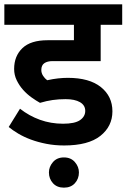

<svg xmlns="http://www.w3.org/2000/svg" viewBox="-30 -659 582 883"><path d="M195 134Q195 108 213.5 86.5Q232 65 264 65Q296 65 314.5 86.5Q333 108 333 134Q333 163 314.5 183.5Q296 204 264 204Q232 204 213.5 183.5Q195 163 195 134ZM154 -186Q136 -196 115 -211Q94 -226 76.5 -245.5Q59 -265 47 -289.5Q35 -314 35 -342Q35 -401 73 -437.5Q111 -474 189 -474H310V-545H-10V-639H532V-545H433V-378H212Q188 -378 174 -368.5Q160 -359 160 -337Q160 -323 168 -310.5Q176 -298 187 -290Q214 -296 237.5 -298.5Q261 -301 282 -301Q381 -301 434 -258.5Q487 -216 487 -147Q487 -78 431.5 -34Q376 10 265 10Q222 10 183.5 2.5Q145 -5 112.5 -17Q80 -29 54 -44.5Q28 -60 10 -75L62 -159Q104 -126 154 -108Q204 -90 260 -90Q314 -90 338 -106.5Q362 -123 362 -149Q362 -175 338 -189Q314 -203 272 -203Q240 -203 212 -199Q184 -195 154 -186Z"/></svg>

Font: Mukta
Style: Bold
Weight: 700
Designer: Girish Dalvi and Yashodeep Gholap
Foundry: Ek Type
Version: Version 2.538;PS 1.002;hotconv 16.6.51;makeotf.lib2.5.65220;